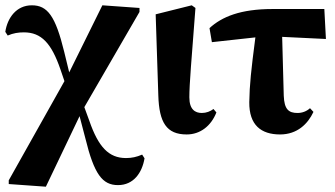

<svg xmlns="http://www.w3.org/2000/svg" viewBox="-22 -492 1264 724"><path d="M11 202 151 212 278 -54 300 30C333 165 364 206 423 206C482 206 514 159 523 105L514 91C493 100 475 104 453 104C388 104 349 62 315 -36L296 -88L504 -447V-462L364 -472L239 -219L220 -297C187 -432 157 -472 98 -472C40 -472 6 -425 -2 -372L7 -358C28 -367 47 -370 68 -370C134 -370 172 -329 206 -230L221 -186L11 188Z M682 15C733 15 774 -17 794 -68L783 -81C771 -72 756 -66 739 -66C714 -66 692 -79 692 -125C692 -175 700 -265 715 -462L701 -472L565 -438L575 -132C578 -30 606 15 682 15Z M777 -333 941 -351C925 -228 919 -172 918 -107C917 -20 963 15 1034 15C1099 15 1139 -25 1160 -70L1147 -84C1134 -72 1117 -66 1100 -66C1066 -66 1050 -80 1048 -131L1042 -353L1207 -345L1201 -458H1006C885 -458 815 -429 768 -386Z"/></svg>

Font: Source Serif 4 Display
Style: Bold
Weight: 700
Designer: Frank Grießhammer
Foundry: Adobe Systems Incorporated
Version: Version 4.004;hotconv 1.0.117;makeotfexe 2.5.65602